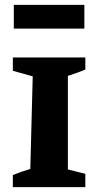

<svg xmlns="http://www.w3.org/2000/svg" viewBox="-20 -772 407 792"><path d="M33 0V-50Q50 -57 67 -63Q84 -69 105 -75L115 -457L33 -480V-535H332V-485Q317 -479 302.5 -473.5Q288 -468 260 -459V-73L332 -55V0ZM37 -654V-752H328V-654Z"/></svg>

Font: Piazzolla SC
Style: Bold
Weight: 700
Designer: Juan Pablo del Peral
Foundry: Huerta Tipografica
Version: Version 1.330